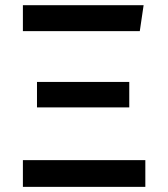

<svg xmlns="http://www.w3.org/2000/svg" viewBox="-20 -728 655 748"><path d="M69.2 -707.7H539.5L524.6 -606.7H69.2ZM124.1 -408.7H483.6V-309.7H124.1ZM69.2 -104.1H546.2V0H69.2Z"/></svg>

Font: Fira Code Fixed Medium
Style: Regular
Weight: 500
Monospace: yes
Designer: Carrois Corporate, Edenspiekermann AG, Nikita Prokopov
Foundry: Carrois Corporate, Edenspiekermann AG, Nikita Prokopov
Version: Version 5.002